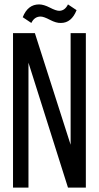

<svg xmlns="http://www.w3.org/2000/svg" viewBox="-20 -850 449 870"><path d="M288 -830 327 -804Q304 -746 256 -746Q235 -745 206.5 -760Q178 -775 164 -775Q136 -775 122 -746L83 -772Q106 -830 157 -830Q178 -830 206 -815.5Q234 -801 248 -801Q274 -801 288 -830ZM109 -566V0H39V-700H138L300 -194V-700H369V0H288Z"/></svg>

Font: TypoPRO Bebas Neue
Style: Regular
Weight: 400
Designer: Ryoichi Tsunekawa
Foundry: Ryoichi Tsunekawa
Version: Version 001.003